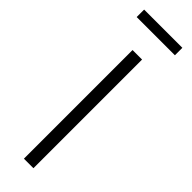

<svg xmlns="http://www.w3.org/2000/svg" viewBox="-287 -853 856 856"><g transform="rotate(45 141.0 -424.5)"><path d="M171 0H111V-685H171ZM20 -802V-849H261V-802Z"/></g></svg>

Font: Fira Sans Light
Style: Regular
Weight: 300
Designer: bBox Type GmbH & Carrois Corporate GbR & Edenspiekermann AG
Foundry: bBox Type GmbH & Carrois Corporate GbR & Edenspiekermann AG
Version: Version 4.301